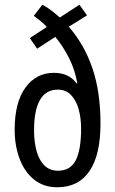

<svg xmlns="http://www.w3.org/2000/svg" viewBox="-20 -782 487 812"><path d="M159 -762Q178 -752 196 -738.5Q214 -725 233 -708L316 -762L348 -717L271 -669Q337 -593 371 -493Q405 -393 405 -259Q405 -127 358.5 -58.5Q312 10 222 10Q164 10 123.5 -23Q83 -56 62.5 -111.5Q42 -167 42 -233Q42 -349 87.5 -411.5Q133 -474 208 -474Q272 -474 304 -429L307 -430Q297 -486 273 -534.5Q249 -583 214 -626L137 -576L106 -621L178 -668Q165 -682 151 -693.5Q137 -705 123 -715ZM225 -403Q124 -403 124 -230Q124 -183 134.5 -144Q145 -105 167.5 -82.5Q190 -60 225 -60Q278 -60 300.5 -104.5Q323 -149 323 -238Q323 -283 312.5 -320.5Q302 -358 280 -380.5Q258 -403 225 -403Z"/></svg>

Font: Noto Sans Hebrew ExtraCondensed
Style: Regular
Weight: 400
Width: 2
Designer: Monotype Design Team
Foundry: Monotype Imaging Inc.
Version: Version 2.004; ttfautohint (v1.8.4.7-5d5b)